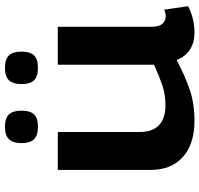

<svg xmlns="http://www.w3.org/2000/svg" viewBox="-35 -759 804 774"><g transform="rotate(-90 367.0 -372.0)"><path d="M267 10Q174 10 121.5 -36.5Q69 -83 69 -168V-541H222V-209Q222 -159 249.5 -133Q277 -107 329 -107Q373 -107 410 -119.5Q447 -132 493 -153V-541H646V-167Q646 -132 658.5 -119Q671 -106 688 -106Q702 -106 715 -112L729 -16Q710 -5 681.5 2.5Q653 10 624 10Q541 10 512 -62Q450 -29 393.5 -9.5Q337 10 267 10ZM481 -621Q445 -621 430 -637Q415 -653 415 -687Q415 -721 430 -737.5Q445 -754 481 -754Q516 -754 531 -737.5Q546 -721 546 -687Q546 -653 531 -637Q516 -621 481 -621ZM243 -621Q208 -621 192.5 -637Q177 -653 177 -687Q177 -721 192.5 -737.5Q208 -754 243 -754Q278 -754 293 -737.5Q308 -721 308 -687Q308 -653 293 -637Q278 -621 243 -621Z"/></g></svg>

Font: Georama Extended SemiBold
Style: Regular
Weight: 600
Width: 7
Designer: Jean-Baptiste Levee
Foundry: Production Type
Version: Version 1.000